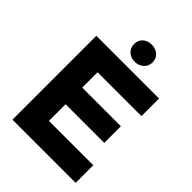

<svg xmlns="http://www.w3.org/2000/svg" viewBox="-250 -1000 1117 1117"><g transform="rotate(45 309.0 -441.0)"><path d="M62 0V-690H217V0ZM130 0V-145H582V0ZM130 -282V-419H535V-282ZM130 -545V-690H578V-545ZM327 -741Q294 -741 272.5 -760.8Q251 -780.6 251 -812Q251 -843.6 272.5 -862.8Q294 -882 326.5 -882Q359 -882 381 -862.8Q403 -843.6 403 -812Q403 -780.6 380.9 -760.8Q358.9 -741 327 -741Z"/></g></svg>

Font: Radio Canada Big
Style: Regular
Weight: 400
Designer: Étienne Aubert Bonn
Foundry: Coppers and Brasses
Version: Version 1.001